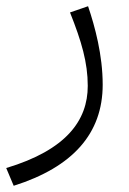

<svg xmlns="http://www.w3.org/2000/svg" viewBox="-47 -350 413 617"><path d="M-3 247C187 187 283 79 283 -78C283 -173 258 -265 236 -330L178 -310C215 -217 235 -149 235 -74C235 37 166 132 -27 190Z"/></svg>

Font: FiraGO Light
Style: Regular
Weight: 300
Designer: bBox Type
Foundry: bBox Type GmbH
Version: Version 1.001;PS 001.001;hotconv 1.0.88;makeotf.lib2.5.64775